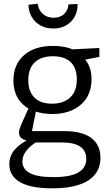

<svg xmlns="http://www.w3.org/2000/svg" viewBox="-20 -787 599 1046"><path d="M264 239Q147.3 239 89 205.2Q30.8 171.5 30.8 107.5Q30.8 62.3 61 27.4Q91.3 -7.5 149.3 -34L150 -18.3Q118.3 -19.8 100.9 -31.4Q83.5 -43 83.5 -64.5Q83.5 -72.2 85.6 -80.2Q87.8 -88.2 93.5 -102.7Q99.3 -117.2 110.4 -141.7Q121.5 -166.2 139.5 -206L141.8 -192Q98.8 -214.8 75.9 -254.5Q53 -294.3 53 -347.7Q53 -435.5 110.6 -486.2Q168.3 -537 269.2 -537Q336.7 -537 386 -513.5L364.5 -517.7L521 -525.5L521.7 -477L429.5 -459.3L435.7 -470.8Q456.7 -450.8 467.7 -421.8Q478.7 -392.8 478.7 -356Q478.7 -267.5 420.1 -216.6Q361.5 -165.8 263.5 -165.8Q207.2 -165.8 160 -184.5L178.5 -194L152.2 -63.2L135.2 -72.7H330.7Q427.2 -72.7 477.2 -35.4Q527.2 2 527.2 72.3Q527.2 153.3 460.9 196.1Q394.5 239 264 239ZM270.7 178Q362.3 178 406.1 153Q450 128 450 78.3Q450 34.2 416.8 11.7Q383.5 -10.8 317.7 -10.8H159L181.7 -16Q102 34.5 102 92Q102 134.8 143.5 156.4Q185 178 270.7 178ZM263 -222.2Q327.3 -222.2 362.9 -256.5Q398.5 -290.7 398.5 -354Q398.5 -416.8 364.9 -448.6Q331.3 -480.5 268 -480.5Q203.7 -480.5 169 -447.1Q134.2 -413.8 134.2 -350.2Q134.2 -288.5 167.5 -255.4Q200.7 -222.2 263 -222.2ZM269.7 -631.7Q231 -631.7 201 -648Q171 -664.3 153.5 -693.7Q136 -723 135 -761L185.3 -766.7Q189.7 -732.3 213.2 -711.3Q236.7 -690.3 272 -690.3Q307 -690.3 328.7 -710.2Q350.3 -730 353.3 -763L402.7 -765.3Q403.3 -726.3 386.7 -696Q370 -665.7 339.8 -648.7Q309.7 -631.7 269.7 -631.7Z"/></svg>

Font: Bitter Thin
Style: Regular
Weight: 100
Designer: Sol Matas, and Bitter project Authors
Foundry: Sol Matas
Version: Version 2.002